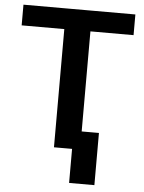

<svg xmlns="http://www.w3.org/2000/svg" viewBox="-59 -758 733 979"><g transform="rotate(5 307.5 -268.5)"><path d="M373 -710.9V0H239.3V-710.9ZM593.8 -710.9V-605H21V-710.9ZM461.4 -92.8V174.3H332V-92.8Z"/></g></svg>

Font: Roboto SemiBold
Style: Regular
Weight: 600
Designer: Christian Robertson
Foundry: Google
Version: Version 3.009; 2024